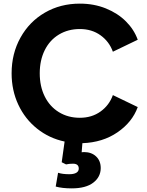

<svg xmlns="http://www.w3.org/2000/svg" viewBox="-20 -777 812 1058"><path d="M287 251 300 175Q324 183 362 183Q387 183 400.5 175Q414 167 414 152Q414 125 382 125Q360 125 344 129L320 117L336 3Q251 -15 184.5 -68Q118 -121 81 -200Q44 -279 44 -373Q44 -482 93 -570Q142 -658 227.5 -707.5Q313 -757 420 -757Q498 -757 563.5 -730.5Q629 -704 674 -659Q719 -614 739 -558L602 -492Q582 -548 534 -582.5Q486 -617 420 -617Q355 -617 304.5 -586.5Q254 -556 226.5 -500.5Q199 -445 199 -373Q199 -301 226.5 -245.5Q254 -190 304.5 -159Q355 -128 420 -128Q486 -128 534 -162.5Q582 -197 602 -253L739 -187Q709 -104 627.5 -48Q546 8 434 12L430 62L443 61Q484 61 509.5 85Q535 109 535 149Q535 198 494 229.5Q453 261 375 261Q323 261 287 251Z"/></svg>

Font: Eudoxus Sans ExtraBold
Style: Regular
Weight: 800
Designer: Stijn de Vries
Foundry: tokotype
Version: Version 2.005